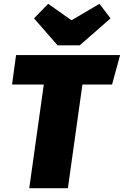

<svg xmlns="http://www.w3.org/2000/svg" viewBox="-20 -984 648 1004"><path d="M500 -964 354 -878 232 -964 158 -888 281 -747H397L558 -888ZM608 -696H64L43 -542H209L133 0H335L411 -542H566Z"/></svg>

Font: Fira Sans Heavy
Style: Italic
Weight: 900
Italic angle: -8°
Designer: bBox Type GmbH & Carrois Corporate GbR & Edenspiekermann AG
Foundry: bBox Type GmbH & Carrois Corporate GbR & Edenspiekermann AG
Version: Version 4.301;PS 004.301;hotconv 1.0.88;makeotf.lib2.5.64775